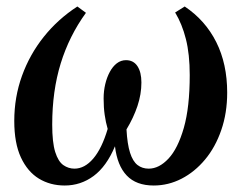

<svg xmlns="http://www.w3.org/2000/svg" viewBox="-20 -561 752 592"><path d="M179.5 11Q135 11 100 -10.2Q65 -31.5 44.5 -75.5Q24 -119.5 24 -188Q24 -261.5 47.8 -327.2Q71.5 -393 115 -447.5Q158.5 -502 218.5 -541L245 -521.5Q193.5 -450.5 167.2 -365.5Q141 -280.5 141 -177Q141 -122 150.2 -92.5Q159.5 -63 175.2 -52Q191 -41 209.5 -41Q241 -41 267.5 -72Q294 -103 312 -163.5Q306 -184 302.8 -206.8Q299.5 -229.5 299.5 -257.5Q299.5 -280.5 304.5 -301.5Q309.5 -322.5 318.5 -339.2Q327.5 -356 340.2 -365.8Q353 -375.5 368.5 -375.5Q391.5 -375.5 403.8 -357Q416 -338.5 416 -306.5Q416 -270.5 403.8 -234Q391.5 -197.5 370 -162Q372.5 -116.5 381 -90Q389.5 -63.5 404 -52.2Q418.5 -41 438.5 -41Q470.5 -41 499.5 -72Q528.5 -103 546.8 -166.8Q565 -230.5 565 -329.5Q565 -394 553.2 -440.5Q541.5 -487 520 -522.5L549.5 -541Q613 -498.5 646.8 -431.2Q680.5 -364 680.5 -275.5Q680.5 -212.5 662.2 -159.8Q644 -107 612.2 -69Q580.5 -31 539.8 -10Q499 11 454 11Q400 11 370.8 -19.8Q341.5 -50.5 334.5 -110Q308.5 -48 268.8 -18.5Q229 11 179.5 11Z"/></svg>

Font: Merriweather 96pt Medium
Style: Italic
Weight: 500
Italic angle: -7.8°
Version: Version 2.101